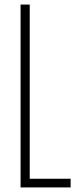

<svg xmlns="http://www.w3.org/2000/svg" viewBox="-20 -820 338 840"><path d="M70 0V-800H110V-38H289V0Z"/></svg>

Font: Big Shoulders Text SC Thin
Style: Regular
Weight: 100
Designer: Patric King
Foundry: XO Type Co
Version: Version 2.002